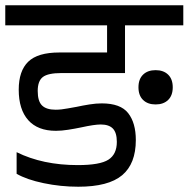

<svg xmlns="http://www.w3.org/2000/svg" viewBox="-30 -700 715 728"><path d="M665 -604H444V-423H203Q152 -423 132.5 -408Q113 -393 113 -355Q113 -316 129.5 -300Q146 -284 181 -284Q202 -284 227.5 -289Q253 -294 261 -295Q284 -300 309 -304Q334 -308 356 -308Q427 -308 456 -271Q485 -234 485 -169Q485 -79 433 -35.5Q381 8 267 8Q200 8 135.5 -5.5Q71 -19 33 -41V-123Q132 -74 265 -74Q349 -74 381 -94.5Q413 -115 413 -162Q413 -197 398 -212.5Q383 -228 352 -228Q328 -228 278 -217Q254 -212 228.5 -208Q203 -204 182 -204Q113 -204 77 -244.5Q41 -285 41 -360Q41 -431 77 -466Q113 -501 195 -501H376V-604H-10V-680H665ZM625 -369Q625 -338 607.5 -321Q590 -304 560 -304Q530 -304 512.5 -321Q495 -338 495 -369Q495 -400 512.5 -417Q530 -434 560 -434Q590 -434 607.5 -417Q625 -400 625 -369Z"/></svg>

Font: Rhodium Libre
Style: Regular
Weight: 400
Designer: James Puckett
Foundry: Dunwich Type Founders
Version: Version 1.001; ttfautohint (v1.3)